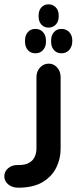

<svg xmlns="http://www.w3.org/2000/svg" viewBox="-117 -695 355 890"><path d="M62 -624Q62 -647 75 -661Q88 -675 108 -675Q128 -675 141.5 -661Q155 -647 155 -624V-618Q155 -595 141.5 -581Q128 -567 108 -567Q88 -567 75 -581Q62 -595 62 -618ZM47 -448Q25 -448 12 -463Q-1 -478 -1 -501V-508Q-1 -531 12 -546Q25 -561 47 -561Q69 -561 82.5 -546Q96 -531 96 -508V-501Q96 -478 82.5 -463Q69 -448 47 -448ZM168 -448Q146 -448 133 -463Q120 -478 120 -501V-508Q120 -531 133 -546Q146 -561 168 -561Q190 -561 204 -546Q218 -531 218 -508V-501Q217 -478 203.5 -463Q190 -448 168 -448ZM-23 175H-34Q-60 175 -78.5 160Q-97 145 -97 122Q-97 100 -79.5 85Q-62 70 -37 70H-30Q-4 70 12 62.5Q28 55 36.5 44Q45 33 48.5 20Q52 7 52 -5V-337Q52 -364 68.5 -382Q85 -400 109 -400Q132 -400 148 -382Q164 -364 164 -337V-5Q164 40 144.5 80.5Q125 121 84 147Q43 173 -23 175Z"/></svg>

Font: Beiruti
Style: Bold
Weight: 700
Designer: Arlette Boutros
Foundry: Boutros
Version: Version 1.41